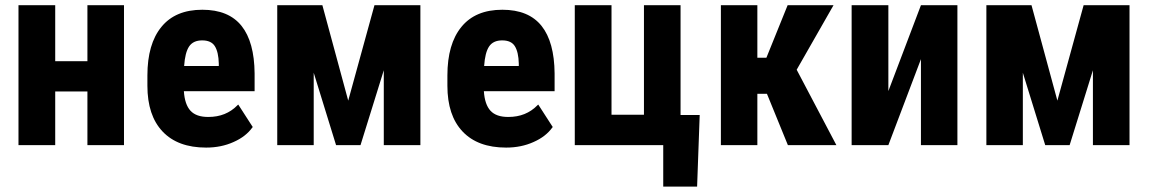

<svg xmlns="http://www.w3.org/2000/svg" viewBox="-20 -548 4350 725"><path d="M448.2 0H310.1V-202.6H188.5V0H49.8V-528.3H188.5V-316.9H310.1V-528.3H448.2Z M675.3 -298.8H806.2V-307.6Q805.2 -351.6 791 -374Q777.3 -395.5 743.4 -395.5Q709.5 -395.5 694.1 -372.6Q678.7 -349.6 675.3 -298.8ZM861.8 -11.7Q815.4 9.3 758.3 9.3Q651.4 9.3 594 -51.3Q536.6 -111.8 536.6 -224.1V-263.2Q536.6 -381.8 589.4 -446.3Q642.1 -511.2 744.1 -511.2Q843.3 -511.2 892.1 -450.2Q940.4 -389.6 941.4 -270.5V-207V-203.6H938.5H674.3Q677.7 -153.3 699.2 -129.9Q721.2 -106 767.1 -106.4Q833.5 -106.4 876.5 -150.4L879.4 -153.3L881.8 -149.9L933.1 -70.3L934.6 -68.4L933.1 -66.9Q920.9 -49.8 903.1 -35.9Q885.3 -22 861.8 -11.7Z M1294.9 -168 1394 -528.3H1567.4V0H1429.2V-282.7L1341.3 0H1249L1164.6 -273.4V0H1026.9V-528.3H1197.3Z M1808.1 -298.8H1939V-307.6Q1938 -351.6 1923.8 -374Q1910.2 -395.5 1876.2 -395.5Q1842.3 -395.5 1826.9 -372.6Q1811.5 -349.6 1808.1 -298.8ZM1994.6 -11.7Q1948.2 9.3 1891.1 9.3Q1784.2 9.3 1726.8 -51.3Q1669.4 -111.8 1669.4 -224.1V-263.2Q1669.4 -381.8 1722.2 -446.3Q1774.9 -511.2 1877 -511.2Q1976.1 -511.2 2024.9 -450.2Q2073.2 -389.6 2074.2 -270.5V-207V-203.6H2071.3H1807.1Q1810.5 -153.3 1832 -129.9Q1854 -106 1899.9 -106.4Q1966.3 -106.4 2009.3 -150.4L2012.2 -153.3L2014.6 -149.9L2065.9 -70.3L2067.4 -68.4L2065.9 -66.9Q2053.7 -49.8 2035.9 -35.9Q2018.1 -22 1994.6 -11.7Z M2150.4 -528.3H2289.1V-114.7H2411.6V-528.3H2549.8V-113.8H2622.1L2612.3 156.7H2484.4V0H2150.4Z M2876 -193.8H2839.8V0H2702.1V-528.3H2839.8V-330.1H2874L2954.1 -528.3H3127.4L2988.3 -284.7L3138.2 0H2955.1Z M3457.5 -528.3H3595.2V0H3457.5V-324.7L3334.5 0H3195.8V-528.3H3334.5V-204.1Z M3972.7 -168 4071.8 -528.3H4245.1V0H4106.9V-282.7L4019 0H3926.8L3842.3 -273.4V0H3704.6V-528.3H3875Z"/></svg>

Font: MAUL Condensed Bold
Style: Condensed Bold
Weight: 700
Designer: MAUL
Version: Version 1.0; 2020; ttfautohint (v1.8.3)